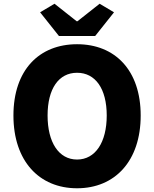

<svg xmlns="http://www.w3.org/2000/svg" viewBox="-20 -995 826 1029"><path d="M393 14C596 14 734 -132 734 -376C734 -619 596 -758 393 -758C190 -758 52 -620 52 -376C52 -132 190 14 393 14ZM393 -140C295 -140 235 -232 235 -376C235 -520 295 -605 393 -605C491 -605 552 -520 552 -376C552 -232 491 -140 393 -140ZM296 -802H490L591 -929L514 -975L395 -881H391L272 -975L195 -929Z"/></svg>

Font: Noto Sans TC Black
Style: Regular
Weight: 900
Designer: Ryoko NISHIZUKA 西塚涼子 (kana, bopomofo & ideographs); Paul D. Hunt (Latin, Greek & Cyrillic); Sandoll Communications 산돌커뮤니
Foundry: Adobe
Version: Version 2.004;hotconv 1.0.118;makeotfexe 2.5.65603